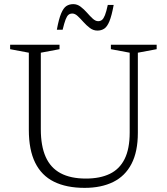

<svg xmlns="http://www.w3.org/2000/svg" viewBox="-20 -899 808 929"><path d="M607.5 -258V-644L516.5 -661V-682.5H738V-661L647 -644V-256.5Q647 -165 616.2 -106Q585.5 -47 527.8 -18.5Q470 10 389.5 10Q301.5 10 241.2 -19.8Q181 -49.5 150.2 -111.8Q119.5 -174 119.5 -270.5V-644L29 -661V-682.5H268V-661L177.5 -644V-274Q177.5 -193 201 -140Q224.5 -87 273 -61Q321.5 -35 395.5 -35Q464 -35 511.2 -57.8Q558.5 -80.5 583 -129.8Q607.5 -179 607.5 -258ZM530 -875Q520.5 -823 509.5 -796.2Q498.5 -769.5 484.2 -760.2Q470 -751 451.5 -751Q431.5 -751 415 -763.5Q398.5 -776 384 -792.2Q369.5 -808.5 356.2 -821Q343 -833.5 330 -833.5Q319 -833.5 311.5 -827.5Q304 -821.5 297.5 -804.8Q291 -788 283 -755H255Q264.5 -807 275.8 -833.8Q287 -860.5 301.2 -869.8Q315.5 -879 334.5 -879Q354 -879 370.2 -866.5Q386.5 -854 400.8 -837.8Q415 -821.5 428.5 -809Q442 -796.5 455 -796.5Q465.5 -796.5 473.2 -802.5Q481 -808.5 487.8 -825.5Q494.5 -842.5 501.5 -875Z"/></svg>

Font: Newsreader Light
Style: Regular
Weight: 300
Designer: Hugues Gentile
Foundry: Production Type
Version: Version 1.003